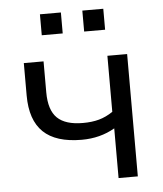

<svg xmlns="http://www.w3.org/2000/svg" viewBox="-51 -740 665 785"><g transform="rotate(-5 281.5 -347.5)"><path d="M59 0ZM404 0V-204Q344 -169 268 -169Q162 -169 110.5 -218.5Q59 -268 59 -369V-502H140V-375Q140 -302 173.5 -269.5Q207 -237 279 -237Q316 -237 345 -245Q374 -253 402 -272V-502H483V0ZM316 -609V-695H402V-609ZM142 -609V-695H228V-609Z"/></g></svg>

Font: Winston
Style: Regular
Weight: 400
Designer: Original fonts by Vernon Adams / Changes by Cristiano Sobral
Foundry: Original fonts by Vernon Adams / Changes by Cristiano Sobral
Version: Version 2.503;July 17, 2020;FontCreator 13.0.0.2655 64-bit